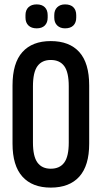

<svg xmlns="http://www.w3.org/2000/svg" viewBox="-20 -848 463 874"><path d="M211 6Q127 6 82 -44Q37 -94 37 -194V-459Q37 -561 82 -611Q127 -661 211 -661Q296 -661 341 -611Q386 -561 386 -459V-194Q386 -94 341 -44Q296 6 211 6ZM211 -80Q252 -80 272.5 -108Q293 -136 293 -199V-455Q293 -519 272.5 -547Q252 -575 211 -575Q171 -575 150.5 -547Q130 -519 130 -455V-199Q130 -136 150.5 -108Q171 -80 211 -80ZM147 -719Q123 -719 109.5 -732Q96 -745 96 -768V-779Q96 -802 109.5 -815Q123 -828 147 -828Q171 -828 184 -815Q197 -802 197 -779V-768Q197 -745 184 -732Q171 -719 147 -719ZM276 -719Q254 -719 240.5 -732Q227 -745 227 -768V-779Q227 -802 240.5 -815Q254 -828 276 -828Q301 -828 314 -815Q327 -802 327 -779V-768Q327 -745 314 -732Q301 -719 276 -719Z"/></svg>

Font: Sofia Sans Extra Condensed SemiBold
Style: Regular
Weight: 600
Designer: Botio Nikoltchev, Ani Petrova
Foundry: lettersoup
Version: Version 4.101